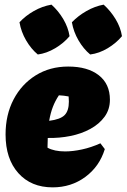

<svg xmlns="http://www.w3.org/2000/svg" viewBox="-20 -794 546 828"><path d="M207 14Q114 14 59 -47.5Q4 -109 4 -214Q4 -299 38.5 -365Q73 -431 134 -469Q195 -507 274 -507Q358 -507 406 -469.5Q454 -432 454 -364Q454 -322 431 -290.5Q408 -259 369.5 -238Q331 -217 283.5 -207.5Q236 -198 186 -199Q185 -182 185 -163Q185 -159 185 -157Q214 -141 261 -141Q294 -141 333.5 -149.5Q373 -158 413 -176L432 -151Q409 -76 348 -31Q287 14 207 14ZM277 -356Q277 -367 276 -378Q256 -382 234 -383Q218 -359 208 -333Q198 -307 192 -273Q240 -279 258.5 -297.5Q277 -316 277 -356ZM202 -774Q232 -747 253 -711.5Q274 -676 280 -638Q255 -608 218 -586Q181 -564 143 -559Q114 -583 92.5 -620Q71 -657 64 -698Q90 -726 126 -746.5Q162 -767 202 -774ZM427 -774Q457 -747 478.5 -711.5Q500 -676 506 -638Q481 -608 444.5 -586Q408 -564 369 -559Q340 -583 318.5 -620Q297 -657 290 -698Q317 -726 353 -746.5Q389 -767 427 -774Z"/></svg>

Font: Piazzolla Black
Style: Italic
Weight: 900
Italic angle: -11.3°
Designer: Juan Pablo del Peral
Foundry: Huerta Tipografica
Version: Version 1.330